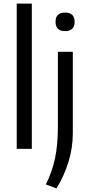

<svg xmlns="http://www.w3.org/2000/svg" viewBox="-20 -828 496 1068"><path d="M235 198Q270 128 286 53Q302 -22 302 -122V-540H385V-86Q385 -5 360.5 74Q336 153 294 220ZM342 -655Q289 -655 289 -707Q289 -758 342 -758Q395 -758 395 -707Q395 -655 342 -655ZM73 -808H157V0H73Z"/></svg>

Font: Encode Sans Narrow
Style: Regular
Weight: 400
Designer: Pablo Impallari, Andres Torresi
Foundry: Pablo Impallari, Andres Torresi
Version: Version 1.000; ttfautohint (v1.00) -l 8 -r 50 -G 200 -x 14 -